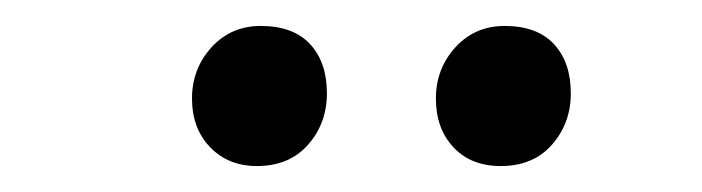

<svg xmlns="http://www.w3.org/2000/svg" viewBox="-20 -757 541 148"><path d="M128 -681Q128 -704 143 -720.5Q158 -737 181 -737Q206 -737 219 -723Q232 -709 232 -685Q232 -662 217.5 -645.5Q203 -629 178 -629Q156 -629 142 -643.5Q128 -658 128 -681ZM316 -681Q316 -704 331 -720.5Q346 -737 369 -737Q394 -737 407 -723Q420 -709 420 -685Q420 -662 405.5 -645.5Q391 -629 366 -629Q343 -629 329.5 -643.5Q316 -658 316 -681Z"/></svg>

Font: Literata Light
Style: Italic
Weight: 300
Italic angle: -2°
Designer: Latin by Veronika Burian and Jose Scaglione. Greek by Irene Vlachou. Cyrillic by Vera Evstafieva
Foundry: TypeTogether
Version: Version 3.103;gftools[0.9.29]